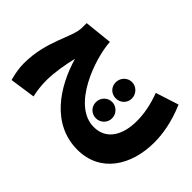

<svg xmlns="http://www.w3.org/2000/svg" viewBox="-259 -689 1222 1222"><g transform="rotate(-45 352.0 -78.0)"><path d="M406 394C481 394 576 379 685 332L635 177C553 208 485 219 422 219C307 219 202 172 202 51C202 -143 517 -251 658 -259L638 -448H597C508 -448 380 -550 174 -550C129 -550 85 -541 44 -530L69 -357C105 -366 153 -372 198 -372C271 -372 359 -356 425 -340C229 -283 26 -151 26 80C26 285 197 394 406 394ZM502 95C543 95 577 62 577 22C577 -20 543 -51 502 -51C461 -51 430 -20 430 22C430 62 461 95 502 95ZM324 95C364 95 398 62 398 22C398 -20 364 -51 324 -51C283 -51 251 -20 251 22C251 62 283 95 324 95Z"/></g></svg>

Font: Noto Sans Arabic SemCond Blk
Style: Regular
Weight: 900
Width: 4
Designer: Monotype Design Team, Nadine Chahine, Nizar Qandah and Khaled Hosny
Foundry: Monotype Imaging Inc.
Version: Version 2.012